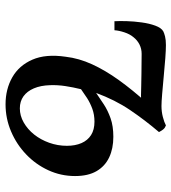

<svg xmlns="http://www.w3.org/2000/svg" viewBox="17 -624 618 692"><g transform="rotate(90 326.0 -278.0)"><path d="M89 -381.5H56.5Q55.5 -399 56.2 -425.5Q57 -452 60.8 -479.5Q64.5 -507 72.5 -528.8Q80.5 -550.5 93 -557.5Q98.5 -560.5 111 -563.8Q123.5 -567 142.5 -567Q159.5 -567 189.8 -564.8Q220 -562.5 254.2 -559.2Q288.5 -556 318 -553.5Q347.5 -551 362 -551Q382.5 -551 401.8 -556Q421 -561 432 -567Q436 -565.5 439.8 -563.2Q443.5 -561 447.2 -556.2Q451 -551.5 456 -542Q412.5 -491 376.2 -437.2Q340 -383.5 315 -315.5Q334.5 -329 356.2 -343.2Q378 -357.5 406.2 -367.5Q434.5 -377.5 473 -377.5Q515.5 -377.5 547.2 -362.5Q579 -347.5 596.8 -317Q614.5 -286.5 614.5 -239.5Q614.5 -188.5 593.5 -143Q572.5 -97.5 536.2 -63Q500 -28.5 453.5 -8.8Q407 11 356 11Q301.5 11 258.8 -13.2Q216 -37.5 195 -85.8Q174 -134 184.5 -205.5Q190 -253.5 211.8 -301Q233.5 -348.5 268.8 -397.5Q304 -446.5 350.5 -498L338 -477.5Q337.5 -477 323.8 -477.2Q310 -477.5 288.8 -478Q267.5 -478.5 244.2 -478.8Q221 -479 202 -479.2Q183 -479.5 174 -479.5Q156 -479.5 140.5 -471.8Q125 -464 114 -450Q103 -437 96.5 -417.2Q90 -397.5 89 -381.5ZM370.5 -40.5Q397 -40.5 421.5 -54.5Q446 -68.5 464.8 -92Q483.5 -115.5 494.5 -146.2Q505.5 -177 505.5 -210Q505.5 -240 495.8 -262.5Q486 -285 466.8 -297.2Q447.5 -309.5 418.5 -309.5Q393.5 -309.5 372.2 -301.8Q351 -294 333.5 -282.8Q316 -271.5 301.5 -261Q294.5 -232.5 290.2 -204.2Q286 -176 287 -149.5Q288 -115.5 298.5 -91Q309 -66.5 327.2 -53.5Q345.5 -40.5 370.5 -40.5Z"/></g></svg>

Font: Merriweather 20pt Medium
Style: Italic
Weight: 500
Italic angle: -7.8°
Version: Version 2.101